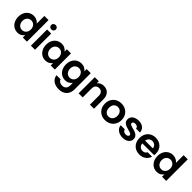

<svg xmlns="http://www.w3.org/2000/svg" viewBox="398 -2580 4654 4654"><g transform="rotate(45 2725.5 -252.5)"><path d="M33 -279Q33 -344 52.5 -396.5Q72 -449 106.5 -486Q141 -523 187.5 -543Q234 -563 287 -563Q342 -563 390.5 -539.5Q439 -516 468 -477V-740H610V0H468V-82Q443 -44 397.5 -17.5Q352 9 286 9Q233 9 187 -11.5Q141 -32 106.5 -70Q72 -108 52.5 -161Q33 -214 33 -279ZM469 -277Q469 -316 457 -346.5Q445 -377 424.5 -398Q404 -419 377.5 -429.5Q351 -440 322 -440Q294 -440 267.5 -429.5Q241 -419 221 -399Q201 -379 188.5 -348.5Q176 -318 176 -279Q176 -240 188.5 -209Q201 -178 221 -157Q241 -136 267.5 -125Q294 -114 322 -114Q351 -114 377.5 -124.5Q404 -135 424.5 -156Q445 -177 457 -207.5Q469 -238 469 -277Z M747 -554H887V0H747ZM818 -627Q783 -627 761 -649Q739 -671 739 -703Q739 -735 761 -756.5Q783 -778 818 -778Q853 -778 875.5 -756.5Q898 -735 898 -703Q898 -671 875.5 -649Q853 -627 818 -627Z M989 -279Q989 -344 1008.5 -396.5Q1028 -449 1062.5 -486Q1097 -523 1143 -543Q1189 -563 1242 -563Q1309 -563 1354.5 -536.5Q1400 -510 1425 -475V-554H1566V0H1425V-81Q1400 -45 1353.5 -18Q1307 9 1241 9Q1188 9 1142.5 -11.5Q1097 -32 1062.5 -70Q1028 -108 1008.5 -161Q989 -214 989 -279ZM1425 -277Q1425 -316 1413 -346.5Q1401 -377 1380.5 -398Q1360 -419 1333.5 -429.5Q1307 -440 1278 -440Q1250 -440 1223.5 -429.5Q1197 -419 1177 -399Q1157 -379 1144.5 -348.5Q1132 -318 1132 -279Q1132 -240 1144.5 -209Q1157 -178 1177 -157Q1197 -136 1223.5 -125Q1250 -114 1278 -114Q1307 -114 1333.5 -124.5Q1360 -135 1380.5 -156Q1401 -177 1413 -207.5Q1425 -238 1425 -277Z M1667 -279Q1667 -344 1686.5 -396.5Q1706 -449 1740.5 -486Q1775 -523 1821 -543Q1867 -563 1920 -563Q1986 -563 2032 -537Q2078 -511 2103 -475V-554H2244V4Q2244 60 2227 109Q2210 158 2175.5 194.5Q2141 231 2089.5 252Q2038 273 1970 273Q1911 273 1862.5 259Q1814 245 1777.5 218.5Q1741 192 1718.5 154Q1696 116 1691 68H1830Q1841 106 1877 128.5Q1913 151 1966 151Q1995 151 2020 142.5Q2045 134 2063.5 116Q2082 98 2092.5 70.5Q2103 43 2103 4V-82Q2078 -46 2032 -18.5Q1986 9 1920 9Q1867 9 1821 -11.5Q1775 -32 1740.5 -70Q1706 -108 1686.5 -161Q1667 -214 1667 -279ZM2103 -277Q2103 -316 2091 -346.5Q2079 -377 2058.5 -398Q2038 -419 2011.5 -429.5Q1985 -440 1956 -440Q1928 -440 1901.5 -429.5Q1875 -419 1855 -399Q1835 -379 1822.5 -348.5Q1810 -318 1810 -279Q1810 -240 1822.5 -209Q1835 -178 1855 -157Q1875 -136 1901.5 -125Q1928 -114 1956 -114Q1985 -114 2011.5 -124.5Q2038 -135 2058.5 -156Q2079 -177 2091 -207.5Q2103 -238 2103 -277Z M2769 -306Q2769 -373 2735.5 -408Q2702 -443 2646 -443Q2589 -443 2555 -408Q2521 -373 2521 -306V0H2381V-554H2521V-485Q2548 -520 2591 -541Q2634 -562 2688 -562Q2736 -562 2777 -546.5Q2818 -531 2847 -501Q2876 -471 2892.5 -426.5Q2909 -382 2909 -325V0H2769Z M3577 -277Q3577 -212 3554.5 -159Q3532 -106 3493 -68.5Q3454 -31 3401 -11Q3348 9 3288 9Q3228 9 3176.5 -11Q3125 -31 3087.5 -68.5Q3050 -106 3028.5 -159Q3007 -212 3007 -277Q3007 -343 3029 -395.5Q3051 -448 3089.5 -485.5Q3128 -523 3180 -543Q3232 -563 3292 -563Q3352 -563 3404 -543Q3456 -523 3494.5 -485.5Q3533 -448 3555 -395.5Q3577 -343 3577 -277ZM3149 -277Q3149 -236 3160 -205Q3171 -174 3190 -153.5Q3209 -133 3234.5 -123Q3260 -113 3288 -113Q3316 -113 3342 -123Q3368 -133 3388 -153.5Q3408 -174 3420.5 -205Q3433 -236 3433 -277Q3433 -319 3421 -349.5Q3409 -380 3389 -400.5Q3369 -421 3343.5 -431Q3318 -441 3290 -441Q3262 -441 3236.5 -431Q3211 -421 3191.5 -400.5Q3172 -380 3160.5 -349.5Q3149 -319 3149 -277Z M4110 -158Q4110 -122 4095 -91.5Q4080 -61 4051.5 -38.5Q4023 -16 3983 -3.5Q3943 9 3892 9Q3840 9 3796.5 -5.5Q3753 -20 3721 -44.5Q3689 -69 3670.5 -102.5Q3652 -136 3650 -175H3791Q3795 -143 3822 -122Q3849 -101 3891 -101Q3933 -101 3954.5 -117.5Q3976 -134 3976 -158Q3976 -183 3953 -196Q3930 -209 3895 -218.5Q3860 -228 3819.5 -238.5Q3779 -249 3744 -267Q3709 -285 3686 -315.5Q3663 -346 3663 -397Q3663 -431 3678 -461.5Q3693 -492 3721 -514.5Q3749 -537 3790 -550Q3831 -563 3882 -563Q3983 -563 4041 -513Q4099 -463 4105 -380H3971Q3968 -412 3944 -432Q3920 -452 3878 -452Q3839 -452 3819 -437.5Q3799 -423 3799 -399Q3799 -374 3822 -360.5Q3845 -347 3879 -337Q3913 -327 3953 -317Q3993 -307 4027.5 -288.5Q4062 -270 4085.5 -239.5Q4109 -209 4110 -158Z M4463 -448Q4412 -448 4376 -417Q4340 -386 4332 -329H4595Q4594 -356 4583.5 -378Q4573 -400 4555 -415.5Q4537 -431 4513.5 -439.5Q4490 -448 4463 -448ZM4726 -174Q4715 -136 4692.5 -102.5Q4670 -69 4637 -44Q4604 -19 4561 -5Q4518 9 4467 9Q4407 9 4356 -11Q4305 -31 4268 -68.5Q4231 -106 4210 -159Q4189 -212 4189 -277Q4189 -343 4209.5 -395.5Q4230 -448 4266.5 -485.5Q4303 -523 4354 -543Q4405 -563 4467 -563Q4527 -563 4577 -543.5Q4627 -524 4663.5 -488Q4700 -452 4720 -401.5Q4740 -351 4740 -289Q4740 -275 4739 -262Q4738 -249 4736 -235H4331Q4336 -173 4373.5 -140Q4411 -107 4464 -107Q4509 -107 4535 -126.5Q4561 -146 4575 -174Z M4806 -279Q4806 -344 4825.5 -396.5Q4845 -449 4879.5 -486Q4914 -523 4960.5 -543Q5007 -563 5060 -563Q5115 -563 5163.5 -539.5Q5212 -516 5241 -477V-740H5383V0H5241V-82Q5216 -44 5170.5 -17.5Q5125 9 5059 9Q5006 9 4960 -11.5Q4914 -32 4879.5 -70Q4845 -108 4825.5 -161Q4806 -214 4806 -279ZM5242 -277Q5242 -316 5230 -346.5Q5218 -377 5197.5 -398Q5177 -419 5150.5 -429.5Q5124 -440 5095 -440Q5067 -440 5040.5 -429.5Q5014 -419 4994 -399Q4974 -379 4961.5 -348.5Q4949 -318 4949 -279Q4949 -240 4961.5 -209Q4974 -178 4994 -157Q5014 -136 5040.5 -125Q5067 -114 5095 -114Q5124 -114 5150.5 -124.5Q5177 -135 5197.5 -156Q5218 -177 5230 -207.5Q5242 -238 5242 -277Z"/></g></svg>

Font: SVN-Poppins SemiBold
Style: Regular
Weight: 600
Designer: Ninad Kale (Devanagari), Jonny Pinhorn (Latin)
Foundry: Indian Type Foundry
Version: Version 3.002 2017